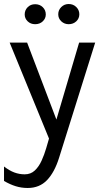

<svg xmlns="http://www.w3.org/2000/svg" viewBox="-26 -690 512 956"><path d="M22 -478H109L265 -68H247L368 -478H448L268 96Q245.5 168 208 207Q170.5 246 112 246Q80.5 246 52.2 237.2Q24 228.5 -6 211V139Q20.5 159.5 45.5 168.8Q70.5 178 97 178Q127 178 147.2 159Q167.5 140 181 110.2Q194.5 80.5 204 48L218 0ZM316 -569.5Q294.5 -569.5 279.2 -583.8Q264 -598 264 -619Q264 -640 279.2 -655Q294.5 -670 316 -670Q338.5 -670 353.8 -655Q369 -640 369 -619Q369 -598 353.8 -583.8Q338.5 -569.5 316 -569.5ZM149 -569.5Q126.5 -569.5 111.8 -583.8Q97 -598 97 -618Q97 -639.5 111.8 -654.2Q126.5 -669 149 -669Q172 -669 187 -654.2Q202 -639.5 202 -618Q202 -598 187 -583.8Q172 -569.5 149 -569.5Z"/></svg>

Font: Karla ExtraLight
Style: Regular
Weight: 400
Version: Version 2.001